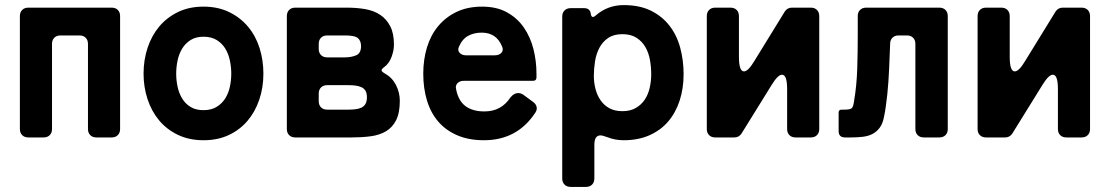

<svg xmlns="http://www.w3.org/2000/svg" viewBox="-20 -539 4354 753"><path d="M58 -33V-476Q58 -491 67 -500Q76 -509 91 -509H418Q433 -509 442 -500Q451 -491 451 -476V-33Q451 -18 442 -9Q433 0 418 0H358Q343 0 334 -9Q325 -18 325 -33V-367Q325 -382 316 -391Q307 -400 292 -400H217Q202 -400 193 -391Q184 -382 184 -367V-33Q184 -18 175 -9Q166 0 151 0H91Q76 0 67 -9Q58 -18 58 -33Z M778 11Q722 11 678 -10Q634 -31 604 -67Q574 -103 558.5 -150.5Q543 -198 543 -250Q543 -304 559 -352Q575 -400 605 -435.5Q635 -471 678.5 -492Q722 -513 778 -513Q835 -513 879 -491.5Q923 -470 953 -434Q983 -398 998 -350.5Q1013 -303 1013 -250Q1013 -196 997 -148.5Q981 -101 951 -65.5Q921 -30 877.5 -9.5Q834 11 778 11ZM778 -107Q808 -107 829 -119.5Q850 -132 863 -152.5Q876 -173 881.5 -198.5Q887 -224 887 -250Q887 -276 881.5 -302Q876 -328 863.5 -348.5Q851 -369 830 -382Q809 -395 778 -395Q748 -395 727.5 -382Q707 -369 694.5 -348.5Q682 -328 676.5 -302Q671 -276 671 -250Q671 -224 676.5 -198.5Q682 -173 694.5 -152.5Q707 -132 727.5 -119.5Q748 -107 778 -107Z M1105 -33V-476Q1105 -491 1114 -500Q1123 -509 1138 -509H1341Q1380 -509 1413.5 -503Q1447 -497 1471.5 -480.5Q1496 -464 1510.5 -436Q1525 -408 1525 -364Q1525 -341 1515.5 -315.5Q1506 -290 1487 -276Q1476 -268 1476.5 -263Q1477 -258 1489 -251Q1518 -235 1533 -205.5Q1548 -176 1548 -144Q1548 -96 1533.5 -67.5Q1519 -39 1493.5 -24Q1468 -9 1433.5 -4.5Q1399 0 1360 0H1138Q1123 0 1114 -9Q1105 -18 1105 -33ZM1263 -314H1333Q1357 -314 1376.5 -322Q1396 -330 1396 -358Q1396 -380 1382 -391Q1369 -400 1333 -400H1263Q1248 -400 1239 -391Q1230 -382 1230 -367V-347Q1230 -332 1239 -323Q1248 -314 1263 -314ZM1263 -109H1347Q1361 -109 1373.5 -110.5Q1386 -112 1396.5 -116.5Q1407 -121 1413 -131Q1419 -141 1419 -157Q1419 -174 1413 -183.5Q1407 -193 1396.5 -197.5Q1386 -202 1373.5 -203.5Q1361 -205 1347 -205H1263Q1248 -205 1239 -196Q1230 -187 1230 -172V-142Q1230 -127 1239 -118Q1248 -109 1263 -109Z M1878 11Q1818 11 1773 -8.5Q1728 -28 1698.5 -62.5Q1669 -97 1654.5 -145Q1640 -193 1640 -250Q1640 -305 1654.5 -353Q1669 -401 1698.5 -436.5Q1728 -472 1771 -492.5Q1814 -513 1871 -513Q1928 -513 1968.5 -490.5Q2009 -468 2034.5 -431Q2060 -394 2072 -347Q2084 -300 2084 -250V-236Q2084 -222 2070 -222H1799Q1783 -222 1774 -212.5Q1765 -203 1769 -188Q1778 -143 1806 -122.5Q1834 -102 1880 -102Q1946 -102 1982 -157Q1996 -174 2012 -174Q2023 -174 2033 -167L2071 -139Q2082 -131 2084.5 -120Q2087 -109 2080 -98Q2009 11 1878 11ZM1808 -322H1920Q1938 -322 1947 -332.5Q1956 -343 1948 -359Q1926 -411 1869 -411Q1839 -411 1816 -398.5Q1793 -386 1781 -358Q1773 -343 1782 -332.5Q1791 -322 1808 -322Z M2185 161V-474Q2185 -489 2194 -498Q2203 -507 2218 -507H2271Q2294 -507 2297 -485Q2300 -464 2316 -478Q2363 -519 2426 -519Q2488 -519 2532 -497.5Q2576 -476 2605 -439Q2634 -402 2647.5 -352.5Q2661 -303 2661 -248Q2661 -192 2645.5 -144.5Q2630 -97 2600.5 -62.5Q2571 -28 2527 -8.5Q2483 11 2426 11Q2392 11 2362 -1Q2343 -8 2335 -8Q2311 -8 2311 29V161Q2311 176 2302 185Q2293 194 2278 194H2218Q2203 194 2194 185Q2185 176 2185 161ZM2421 -103Q2452 -103 2473.5 -115.5Q2495 -128 2508.5 -148Q2522 -168 2528 -194.5Q2534 -221 2534 -248Q2534 -276 2529 -304Q2524 -332 2511 -354.5Q2498 -377 2476 -391Q2454 -405 2421 -405Q2387 -405 2365 -390Q2343 -375 2330.5 -351Q2318 -327 2313.5 -298Q2309 -269 2309 -241Q2309 -215 2315.5 -190Q2322 -165 2335.5 -145.5Q2349 -126 2370 -114.5Q2391 -103 2421 -103Z M2752 -33V-476Q2752 -491 2761 -500Q2770 -509 2785 -509H2845Q2860 -509 2869 -500Q2878 -491 2878 -476V-316Q2878 -259 2898 -259Q2914 -259 2938 -299L3058 -494Q3068 -509 3086 -509H3160Q3175 -509 3184 -500Q3193 -491 3193 -476V-33Q3193 -18 3184 -9Q3175 0 3160 0H3100Q3085 0 3076 -9Q3067 -18 3067 -33V-190Q3067 -246 3047 -246Q3031 -246 3007 -207L2888 -15Q2878 0 2860 0H2785Q2770 0 2761 -9Q2752 -18 2752 -33Z M3269 -25V-98Q3269 -109 3281 -109H3292Q3312 -109 3319 -113.5Q3326 -118 3329 -139Q3340 -204 3342 -270Q3344 -336 3344 -402V-476Q3344 -491 3353 -500Q3362 -509 3377 -509H3664Q3679 -509 3688 -500Q3697 -491 3697 -476V-33Q3697 -18 3688 -9Q3679 0 3664 0H3603Q3588 0 3579 -9Q3570 -18 3570 -33V-367Q3570 -382 3561 -391Q3552 -400 3537 -400H3504Q3489 -400 3480 -391Q3471 -382 3471 -367Q3469 -317 3467 -268.5Q3465 -220 3460 -170Q3457 -144 3454 -121.5Q3451 -99 3447 -81Q3442 -54 3430 -38Q3418 -22 3401.5 -13.5Q3385 -5 3363.5 -2.5Q3342 0 3318 0H3294Q3269 0 3269 -25Z M3814 -33V-476Q3814 -491 3823 -500Q3832 -509 3847 -509H3907Q3922 -509 3931 -500Q3940 -491 3940 -476V-316Q3940 -259 3960 -259Q3976 -259 4000 -299L4120 -494Q4130 -509 4148 -509H4222Q4237 -509 4246 -500Q4255 -491 4255 -476V-33Q4255 -18 4246 -9Q4237 0 4222 0H4162Q4147 0 4138 -9Q4129 -18 4129 -33V-190Q4129 -246 4109 -246Q4093 -246 4069 -207L3950 -15Q3940 0 3922 0H3847Q3832 0 3823 -9Q3814 -18 3814 -33Z"/></svg>

Font: Higure Gothic Black
Style: Regular
Weight: 900
Designer: Yoshimichi Ohira
Foundry: Positype
Version: Version 1.000